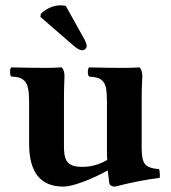

<svg xmlns="http://www.w3.org/2000/svg" viewBox="-20 -688 638 718"><path d="M388.2 -6.8Q383.3 -45.9 382.8 -50.8Q337.4 -25.4 290 -7.8Q242.7 9.8 216.8 9.8Q88.9 9.8 88.9 -149.9V-306.2Q88.9 -337.4 85.2 -356.2Q81.5 -375 72.3 -384.8Q63 -394.5 52 -397.7Q41 -400.9 22 -401.9Q17.6 -406.2 17.6 -418.9Q17.6 -431.6 22 -436Q107.9 -434.1 153.8 -434.1Q174.8 -434.1 210.9 -436Q221.2 -425.8 221.2 -401.9Q221.2 -397.5 220.2 -376.5Q219.2 -355.5 219.2 -306.2V-139.2Q219.2 -113.8 224.1 -98.1Q229 -82.5 239.5 -75.4Q250 -68.4 260.7 -66.2Q271.5 -64 289.1 -64Q336.4 -64 380.9 -89.8Q379.9 -101.1 379.9 -121.1V-306.2Q379.9 -337.9 377 -356Q374 -374 365 -383.8Q356 -393.6 345.2 -396.7Q334.5 -399.9 313 -401.9Q308.6 -406.2 308.6 -418.9Q308.6 -431.6 313 -436Q391.1 -434.1 444.8 -434.1Q465.8 -434.1 502 -436Q512.2 -425.8 512.2 -401.9Q512.2 -397.5 511 -376.5Q509.8 -355.5 509.8 -306.2V-132.8Q509.8 -89.4 522.5 -74Q535.2 -58.6 575.2 -55.2Q576.7 -50.3 577.6 -39.1Q578.6 -27.8 577.1 -22.9Q496.1 -12.7 411.1 9.8Q389.6 9.8 388.2 -6.8ZM226.1 -666 294.9 -542Q304.2 -525.9 304.2 -516.1Q304.2 -509.8 299.1 -504.9Q293.9 -500 287.1 -500Q274.4 -500 252 -520L130.9 -625L132.8 -636.2Q141.6 -646.5 162.1 -657.2Q182.6 -668 206.1 -668Q218.3 -668 226.1 -666Z"/></svg>

Font: Common Serif
Style: Bold
Weight: 700
Designer: Philipp H. Poll, Khaled Hosny
Foundry: Stefan Peev, Context Ltd.
Version: Version 1.026